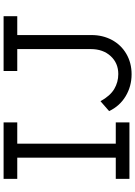

<svg xmlns="http://www.w3.org/2000/svg" viewBox="138 -878 752 1068"><g transform="rotate(-90 514.0 -344.0)"><path d="M53 -76H171V-624H53V-700H367V-624H249V-76H367V0H53ZM653 -700H958V-624H853V-211Q853 -148 825.5 -97Q798 -46 748 -17Q698 12 635 12Q568 12 513 -21Q458 -54 430 -113L485 -161Q515 -107 553 -84.5Q591 -62 636 -62Q697 -62 736 -104.5Q775 -147 775 -215V-624H653Z"/></g></svg>

Font: Lexend HM
Style: Regular
Weight: 400
Designer: Bonnie Shaver-Troup, Thomas Jockin, Octavio Pardo
Foundry: Lexend
Version: Version 1.091